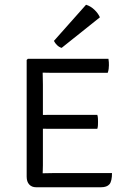

<svg xmlns="http://www.w3.org/2000/svg" viewBox="-20 -790 540 810"><path d="M452.5 -60Q452.5 -25.5 441.8 -12.8Q431 0 406 0H132.5Q114 0 103.2 -11.8Q92.5 -23.5 92.5 -44.5V-537L97.5 -542H437.5Q439 -534.5 439.2 -527.5Q439.5 -520.5 439.5 -514.5Q439.5 -508.5 438.5 -499.8Q437.5 -491 434.5 -483H214Q203 -483 188.8 -483Q174.5 -483 160 -483.5Q160 -474 160.5 -461Q161 -448 161 -433V-305Q175.5 -305.5 189.5 -305.5Q203.5 -305.5 214 -305.5H390.5Q393 -298 393.2 -289.5Q393.5 -281 393.5 -276Q393.5 -270 393.2 -262Q393 -254 390.5 -246.5H214Q203.5 -246.5 189.5 -246.5Q175.5 -246.5 161 -247V-92.5Q161 -83.5 160.5 -73Q160 -62.5 160 -59Q181 -60 214.5 -60ZM343 -770Q362.5 -764 378.2 -749Q394 -734 401.5 -717L240 -588Q229.5 -591 220.8 -599.5Q212 -608 207.5 -617.5Z"/></svg>

Font: Signika Negative SC Light
Style: Regular
Weight: 300
Designer: Anna Giedryś
Foundry: Anna Giedryś
Version: Version 2.000; ttfautohint (v1.8.3) -l 8 -r 50 -G 200 -x 9 -